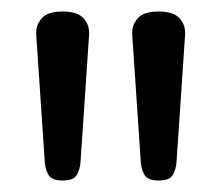

<svg xmlns="http://www.w3.org/2000/svg" viewBox="-20 -1025 376 334"><path d="M89 -711Q70 -711 64.5 -720.5Q59 -730 58 -742L43 -965Q42 -981 52.5 -993Q63 -1005 89 -1005Q115 -1005 125.5 -993Q136 -981 135 -965L120 -742Q119 -730 113.5 -720.5Q108 -711 89 -711ZM256 -711Q237 -711 231.5 -720.5Q226 -730 225 -742L210 -965Q209 -981 219.5 -993Q230 -1005 256 -1005Q282 -1005 292.5 -993Q303 -981 302 -965L287 -742Q286 -730 280.5 -720.5Q275 -711 256 -711Z"/></svg>

Font: Playwrite ES
Style: Regular
Weight: 400
Designer: Veronika Burian, José Scaglione
Foundry: TypeTogether
Version: Version 1.002